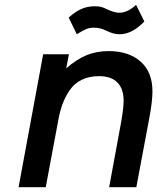

<svg xmlns="http://www.w3.org/2000/svg" viewBox="-20 -777 653 797"><path d="M298.8 -634.8 265.1 -704.1Q293 -729 318.1 -740Q343.3 -751 373 -751Q389.2 -751 399.9 -748.3Q410.6 -745.6 430.2 -735.8Q457 -724.1 475.1 -724.1Q509.3 -724.1 544.9 -756.8L579.1 -688Q528.8 -634.8 476.1 -634.8Q450.2 -634.8 420.9 -649.9Q395.5 -662.1 371.1 -662.1Q352.5 -662.1 339.4 -657Q326.2 -651.9 298.8 -634.8ZM57.1 0 159.2 -551.8H266.1L254.9 -493.2Q298.3 -531.2 339.6 -548.1Q380.9 -564.9 431.2 -564.9Q514.2 -564.9 563.5 -521.5Q612.8 -478 612.8 -397.9Q612.8 -358.4 601.1 -293.9L545.9 0H433.1L483.9 -275.9Q493.2 -331.5 493.2 -358.9Q493.2 -408.2 467.3 -434.6Q441.4 -460.9 391.1 -460.9Q350.1 -460.9 319.3 -445.8Q288.6 -430.7 269.5 -402.8Q250.5 -375 239.3 -344.2Q228 -313.5 221.2 -273.9L169.9 0Z"/></svg>

Font: Involve SemiBold Oblique
Style: Italic
Weight: 600
Italic angle: -10.5°
Designer: Stefan Peev
Foundry: Context Ltd.
Version: Version 1.001